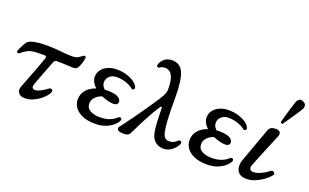

<svg xmlns="http://www.w3.org/2000/svg" viewBox="-88 -1229 2693 1672"><g transform="rotate(20 1258.5 -392.5)"><path d="M199 12Q160 12 142 -12.5Q124 -37 137 -70Q140 -77 151 -106.5Q162 -136 177.5 -176.5Q193 -217 209 -258.5Q225 -300 237 -333.5Q249 -367 253 -380Q255 -388 251 -393.5Q247 -399 235 -399Q220 -399 200 -398.5Q180 -398 163 -397.5Q146 -397 138 -396Q99 -391 74 -375.5Q49 -360 24 -340Q16 -333 6.5 -339Q-3 -345 2 -358Q7 -373 21.5 -401Q36 -429 47 -445Q63 -467 111 -476.5Q159 -486 217 -486Q276 -486 317 -482.5Q358 -479 392 -475.5Q426 -472 463 -472Q500 -472 520.5 -485Q541 -498 554 -508Q564 -516 572 -512.5Q580 -509 579 -498Q577 -473 567 -443.5Q557 -414 547 -399Q540 -388 527.5 -384.5Q515 -381 497 -382Q482 -383 455.5 -384Q429 -385 401.5 -386Q374 -387 354 -387Q347 -387 340 -383Q333 -379 330 -372Q326 -363 316 -338Q306 -313 293.5 -280Q281 -247 268.5 -214.5Q256 -182 247 -158Q238 -134 236 -126Q230 -107 236.5 -96Q243 -85 261 -85Q277 -85 299 -95Q321 -105 341.5 -118Q362 -131 373 -140Q384 -148 396.5 -142.5Q409 -137 404 -119Q401 -105 383.5 -83.5Q366 -62 338 -40Q310 -18 274.5 -3Q239 12 199 12Z M853 12Q781 12 733.5 -9Q686 -30 662.5 -63.5Q639 -97 639 -136Q639 -189 671.5 -226Q704 -263 758 -281Q737 -300 724 -323.5Q711 -347 711 -373Q711 -409 731.5 -437Q752 -465 788.5 -481.5Q825 -498 871 -498Q924 -498 966 -484.5Q1008 -471 1035.5 -451Q1063 -431 1072 -409Q1078 -394 1067.5 -385.5Q1057 -377 1047 -385Q1019 -408 979 -421.5Q939 -435 891 -435Q853 -435 827.5 -412Q802 -389 802 -354Q802 -337 810.5 -322Q819 -307 832 -296Q840 -297 848.5 -297Q857 -297 866 -297Q886 -297 915.5 -292.5Q945 -288 963 -274Q981 -261 984 -245Q987 -229 976.5 -217.5Q966 -206 942 -206Q920 -206 890.5 -213.5Q861 -221 832 -234Q796 -224 771 -197.5Q746 -171 746 -139Q746 -96 781.5 -76Q817 -56 869 -56Q928 -56 964.5 -71.5Q1001 -87 1025 -110Q1036 -120 1047.5 -113Q1059 -106 1054 -92Q1046 -71 1020 -47Q994 -23 952 -5.5Q910 12 853 12Z M1487 12Q1447 12 1418 -7Q1389 -26 1374 -66Q1365 -93 1360.5 -135.5Q1356 -178 1354.5 -226Q1353 -274 1352 -315Q1352 -326 1347 -326Q1342 -326 1337 -319Q1314 -286 1288.5 -241.5Q1263 -197 1240 -152Q1217 -107 1200 -71.5Q1183 -36 1175 -21Q1167 -5 1153 2Q1139 9 1109 8Q1068 7 1058.5 -7.5Q1049 -22 1062 -38Q1073 -52 1095.5 -82Q1118 -112 1146.5 -151.5Q1175 -191 1204.5 -233.5Q1234 -276 1260.5 -315Q1287 -354 1306 -383Q1325 -412 1331 -424Q1338 -437 1343.5 -453Q1349 -469 1349 -486Q1349 -559 1335.5 -595Q1322 -631 1302 -643Q1282 -655 1263 -655Q1247 -655 1233 -650.5Q1219 -646 1214 -641Q1207 -633 1196 -639Q1185 -645 1190 -662Q1199 -691 1226 -714.5Q1253 -738 1299 -738Q1373 -738 1402.5 -668.5Q1432 -599 1432 -450Q1432 -327 1435.5 -251Q1439 -175 1447.5 -134.5Q1456 -94 1471.5 -79.5Q1487 -65 1510 -65Q1533 -65 1552.5 -75Q1572 -85 1584 -98Q1590 -105 1599 -103.5Q1608 -102 1613.5 -94.5Q1619 -87 1613 -75Q1597 -41 1562.5 -14.5Q1528 12 1487 12Z M1889 12Q1817 12 1769.5 -9Q1722 -30 1698.5 -63.5Q1675 -97 1675 -136Q1675 -189 1707.5 -226Q1740 -263 1794 -281Q1773 -300 1760 -323.5Q1747 -347 1747 -373Q1747 -409 1767.5 -437Q1788 -465 1824.5 -481.5Q1861 -498 1907 -498Q1960 -498 2002 -484.5Q2044 -471 2071.5 -451Q2099 -431 2108 -409Q2114 -394 2103.5 -385.5Q2093 -377 2083 -385Q2055 -408 2015 -421.5Q1975 -435 1927 -435Q1889 -435 1863.5 -412Q1838 -389 1838 -354Q1838 -337 1846.5 -322Q1855 -307 1868 -296Q1876 -297 1884.5 -297Q1893 -297 1902 -297Q1922 -297 1951.5 -292.5Q1981 -288 1999 -274Q2017 -261 2020 -245Q2023 -229 2012.5 -217.5Q2002 -206 1978 -206Q1956 -206 1926.5 -213.5Q1897 -221 1868 -234Q1832 -224 1807 -197.5Q1782 -171 1782 -139Q1782 -96 1817.5 -76Q1853 -56 1905 -56Q1964 -56 2000.5 -71.5Q2037 -87 2061 -110Q2072 -120 2083.5 -113Q2095 -106 2090 -92Q2082 -71 2056 -47Q2030 -23 1988 -5.5Q1946 12 1889 12Z M2255 12Q2208 12 2185 -9.5Q2162 -31 2159 -63.5Q2156 -96 2168 -129Q2172 -140 2183 -171Q2194 -202 2209 -243Q2224 -284 2239 -325.5Q2254 -367 2266 -399.5Q2278 -432 2282 -445Q2289 -465 2304 -475Q2319 -485 2352 -485Q2382 -484 2390 -468.5Q2398 -453 2390 -433Q2386 -423 2373.5 -393Q2361 -363 2344.5 -323.5Q2328 -284 2311.5 -243.5Q2295 -203 2282 -171Q2269 -139 2264 -127Q2251 -96 2259.5 -80Q2268 -64 2290 -64Q2315 -64 2341.5 -74Q2368 -84 2391.5 -98.5Q2415 -113 2431 -126Q2441 -134 2451.5 -130.5Q2462 -127 2467 -118Q2472 -109 2465 -99Q2456 -86 2435.5 -67.5Q2415 -49 2386.5 -31Q2358 -13 2324.5 -0.5Q2291 12 2255 12ZM2389 -547Q2382 -544 2376 -547.5Q2370 -551 2369 -558Q2370 -561 2375.5 -581Q2381 -601 2389 -629.5Q2397 -658 2406 -687Q2415 -716 2422 -738.5Q2429 -761 2432 -768Q2440 -785 2454 -793.5Q2468 -802 2490 -791Q2513 -781 2516 -764Q2519 -747 2511 -731Q2508 -724 2495.5 -704Q2483 -684 2466 -659Q2449 -634 2432 -609.5Q2415 -585 2403 -567.5Q2391 -550 2389 -547Z"/></g></svg>

Font: Zen Old Mincho Medium
Style: Regular
Weight: 500
Designer: Yoshimichi Ohira
Foundry: Positype
Version: Version 1.500